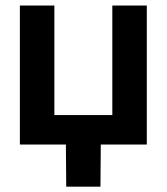

<svg xmlns="http://www.w3.org/2000/svg" viewBox="-20 -536 618 712"><path d="M53.7 0V-515.6H181.6V-109.4H396.5V-515.6H524.4V0ZM225.6 156.2 224.1 -31.2H354L352.5 156.2Z"/></svg>

Font: Inter Display Semi Bold
Style: Regular
Weight: 600
Designer: Rasmus Andersson
Foundry: rsms
Version: Version 4.000;git-37864ae